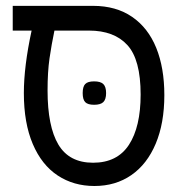

<svg xmlns="http://www.w3.org/2000/svg" viewBox="-20 -629 640 656"><path d="M61.5 -311Q61.5 -402 88 -524.5H23.5V-609H298Q376.5 -609 431.2 -571.5Q486 -534 513.8 -465.5Q541.5 -397 541.5 -304Q541.5 -208 512 -138Q482.5 -68 428.8 -30.8Q375 6.5 302.5 6.5Q231.5 6.5 177 -29.5Q122.5 -65.5 92 -137Q61.5 -208.5 61.5 -311ZM460.5 -306Q460.5 -425.5 415.2 -475Q370 -524.5 284 -524.5H166Q156 -476.5 149.2 -429.8Q142.5 -383 142.5 -320Q142.5 -197 179.5 -135Q216.5 -73 298 -73Q380.5 -73 420.5 -134.2Q460.5 -195.5 460.5 -306ZM262.5 -311Q262.5 -333 271.2 -342Q280 -351 301.5 -351Q323.5 -351 333 -341.8Q342.5 -332.5 342.5 -311Q342.5 -289.5 333 -280.2Q323.5 -271 301.5 -271Q280 -271 271.2 -280Q262.5 -289 262.5 -311Z"/></svg>

Font: JuliaMono
Style: Italic
Weight: 400
Italic angle: -9°
Monospace: yes
Designer: cormullion
Foundry: corm
Version: Version 0.057; ttfautohint (v1.8.4)